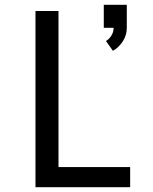

<svg xmlns="http://www.w3.org/2000/svg" viewBox="-20 -781 640 801"><path d="M451 -569 422 -610Q436 -618 445 -633Q454 -648 454 -665H413V-761H509V-665Q509 -650 505 -636Q501 -622 493 -609.5Q485 -597 474.5 -586.5Q464 -576 451 -569ZM128 0V-735H224V-84H523V0Z"/></svg>

Font: Iosevka SS04 Medium Extended
Style: Regular
Weight: 500
Width: 7
Monospace: yes
Designer: Belleve Invis
Foundry: Belleve Invis
Version: Version 19.0.0; ttfautohint (v1.8.4)